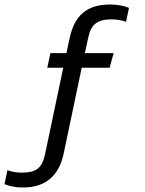

<svg xmlns="http://www.w3.org/2000/svg" viewBox="-105 -710 643 853"><path d="M176 -409 95 -24C82 35 58 57 -9 57C-32 57 -54 53 -72 46L-85 108C-63 117 -37 123 -3 123C102 123 157 66 177 -24L258 -409H382L400 -474H272L287 -543C299 -602 328 -624 391 -624C414 -624 436 -620 455 -613L468 -675C446 -684 419 -690 384 -690C279 -690 226 -639 205 -543L190 -474H119L105 -409Z"/></svg>

Font: Kanit Light
Style: Regular
Weight: 300
Designer: Katatrad Team
Foundry: CadsonDemak
Version: Version 1.000;PS 001.000;hotconv 1.0.88;makeotf.lib2.5.64775